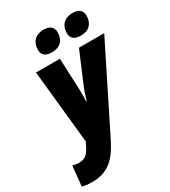

<svg xmlns="http://www.w3.org/2000/svg" viewBox="-299 -883 1096 1238"><g transform="rotate(-30 249.0 -264.0)"><path d="M424 -614C484 -614 517 -652 517 -709C517 -753 485 -768 446 -768C385 -768 350 -731 350 -673C350 -630 379 -614 424 -614ZM208 -614C269 -614 302 -652 302 -709C302 -753 269 -768 231 -768C169 -768 135 -731 135 -673C135 -630 163 -614 208 -614ZM15 240C135 240 197 174 251 65L559 -553H371L273 -322C264 -301 250 -260 242 -229H238C239 -258 240 -287 239 -319L229 -553H51L107 -8L87 32C66 71 44 90 1 90C-15 90 -32 87 -46 83L-61 231C-44 237 -21 240 15 240Z"/></g></svg>

Font: Noto Sans UI SemiCondensed Black
Style: Italic
Weight: 900
Width: 4
Italic angle: -372°
Designer: Monotype Design Team
Foundry: Monotype Imaging Inc.
Version: Version 1.901